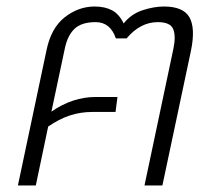

<svg xmlns="http://www.w3.org/2000/svg" viewBox="-20 -570 634 590"><path d="M35 0 123 -416Q137 -484 179 -517Q221 -550 271 -550Q302 -550 324 -538.5Q346 -527 360 -498Q383 -527 418 -538.5Q453 -550 484 -550Q543 -550 562 -517Q581 -484 567 -415L479 0H424L513 -421Q521 -460 512 -481Q503 -502 465 -502Q411 -502 369 -452H336Q319 -502 274 -502Q230 -502 208.5 -481Q187 -460 179 -420L138 -227Q203 -272 274 -272H341L335 -226H264Q227 -226 194 -215Q161 -204 128 -181L90 0Z"/></svg>

Font: Kanit ExtraLight
Style: Italic
Weight: 275
Italic angle: -12°
Designer: Katatrad Team
Foundry: CadsonDemak
Version: Version 2.000; ttfautohint (v1.8.3)